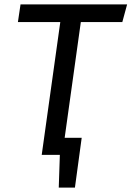

<svg xmlns="http://www.w3.org/2000/svg" viewBox="-20 -709 602 879"><path d="M350 -608 276 -78H354L323 150H249L254 0H171L256 -608H62L74 -689H562L540 -608Z"/></svg>

Font: Fira Sans
Style: Italic
Weight: 400
Italic angle: -8°
Designer: bBox Type GmbH & Carrois Corporate GbR & Edenspiekermann AG
Foundry: bBox Type GmbH & Carrois Corporate GbR & Edenspiekermann AG
Version: Version 4.301